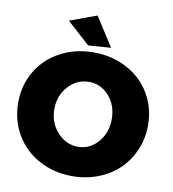

<svg xmlns="http://www.w3.org/2000/svg" viewBox="-99 -1014 1000 1113"><g transform="rotate(10 401.0 -457.0)"><path d="M384.8 -928.2 494.1 -757.8 360.8 -748 226.1 -870.1ZM400.9 -713.9Q509.3 -713.9 596.9 -667Q684.6 -620.1 733.9 -537.4Q783.2 -454.6 783.2 -352.1Q783.2 -274.4 754.2 -206.5Q725.1 -138.7 674.8 -90.1Q624.5 -41.5 553.5 -13.7Q482.4 14.2 400.9 14.2Q292.5 14.2 205.1 -33.2Q117.7 -80.6 68.4 -164.3Q19 -248 19 -352.1Q19 -455.1 68.4 -537.8Q117.7 -620.6 204.8 -667.2Q292 -713.9 400.9 -713.9ZM403.8 -541Q333 -541 282.5 -486.3Q231.9 -431.6 231.9 -351.1Q231.9 -270.5 283 -214.8Q334 -159.2 403.8 -159.2Q473.1 -159.2 521.5 -214.6Q569.8 -270 569.8 -351.1Q569.8 -432.1 521.5 -486.6Q473.1 -541 403.8 -541Z"/></g></svg>

Font: Montserrat arm ExtraBold
Style: Regular
Weight: 800
Designer: Julieta Ulanovsky
Foundry: Julieta Ulanovsky
Version: Version 6.000;PS 006.000;hotconv 1.0.88;makeotf.lib2.5.64775